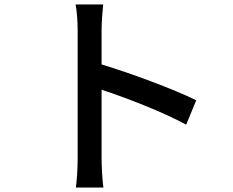

<svg xmlns="http://www.w3.org/2000/svg" viewBox="-20 -802 1040 858"><path d="M327 -92C327 -53 324 1 319 36H442C437 0 434 -61 434 -92V-401C544 -365 707 -302 812 -245L857 -354C757 -403 567 -474 434 -514V-670C434 -705 438 -749 441 -782H318C324 -748 327 -702 327 -670C327 -586 327 -156 327 -92Z"/></svg>

Font: ChiuKong Gothic CL Medium
Style: Regular
Weight: 500
Designer: Ryoko NISHIZUKA 西塚涼子 (kana, bopomofo & ideographs); Paul D. Hunt (Latin, Greek & Cyrillic); Sandoll Communications 산돌커뮤니
Foundry: Adobe
Version: Version 1.300